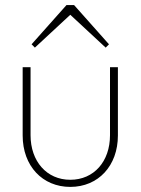

<svg xmlns="http://www.w3.org/2000/svg" viewBox="-20 -724 552 754"><path d="M256 10C366 10 443 -73 443 -192V-460H412V-193C412 -90 349 -18 256 -18C163 -18 100 -91 100 -193V-460H69V-192C69 -72 147 10 256 10ZM104 -550 117 -537 256 -666 395 -537 408 -550 271 -704H241Z"/></svg>

Font: MV Cash Thin
Style: Regular
Weight: 100
Designer: Rodrigo Fuenzalida
Foundry: fragTYPE
Version: Version 1.100;Glyphs 3.1.2 (3151)